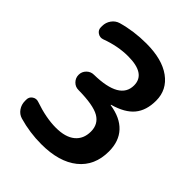

<svg xmlns="http://www.w3.org/2000/svg" viewBox="-210 -859 989 989"><g transform="rotate(45 284.0 -365.0)"><path d="M97 -13Q73 -20 58.5 -41Q44 -62 44 -88V-98Q44 -118 60.5 -129Q77 -140 96 -133Q183 -103 254 -103Q323 -103 359.5 -133Q396 -163 396 -217Q396 -271 352 -296.5Q308 -322 199 -323Q176 -323 160 -339.5Q144 -356 144 -379Q144 -402 160.5 -418.5Q177 -435 200 -435Q385 -438 385 -542Q385 -627 257 -627Q183 -627 105 -598Q86 -591 69 -602Q52 -613 52 -633V-642Q52 -668 67 -689Q82 -710 106 -717Q187 -740 277 -740Q392 -740 456.5 -693Q521 -646 521 -567Q521 -496 485.5 -453Q450 -410 372 -388Q371 -388 371 -387Q371 -385 372 -385Q451 -373 492.5 -328.5Q534 -284 534 -210Q534 -106 462 -48Q390 10 261 10Q177 10 97 -13Z"/></g></svg>

Font: Rounded Mplus 1c Bold
Style: Bold
Weight: 700
Version: Version 1.059.20150529